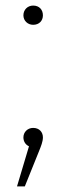

<svg xmlns="http://www.w3.org/2000/svg" viewBox="-20 -517 239 689"><path d="M99 -497C79 -497 64 -482 64 -462C64 -443 79 -428 99 -428C121 -428 134 -443 134 -462C134 -482 121 -497 99 -497ZM99 -58C79 -58 64 -43 64 -24C64 -10 71 2 84 8L41 152H69L121 23C127 8 134 -9 134 -24C134 -43 121 -58 99 -58Z"/></svg>

Font: Glow Sans SC Normal ExtraLight
Style: Regular
Weight: 200
Designer: Ryoko NISHIZUKA (kana, bopomofo & ideographs); Paul D. Hunt (Latin, Greek & Cyrillic); Sandoll Communications, Soo-young
Version: Version 0.93